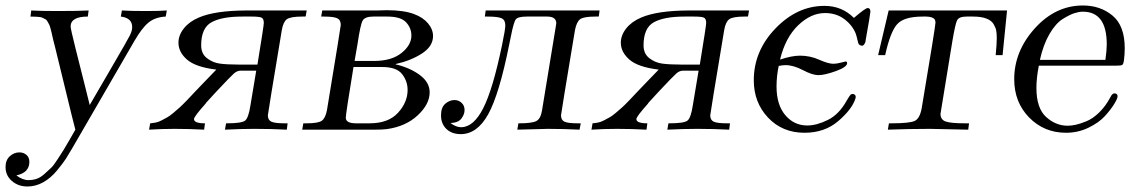

<svg xmlns="http://www.w3.org/2000/svg" viewBox="-22 -468 4080 693"><path d="M-2 134.8Q-2 109.9 13.4 95.9Q28.8 82 47.9 82Q63 82 73.5 91.1Q84 100.1 84 116.2Q84 155.3 37.1 165Q59.1 182.1 81.1 182.1Q96.2 182.1 110.1 177.5Q124 172.9 138.4 159.9Q152.8 147 162.4 137.9Q171.9 128.9 186.5 106Q201.2 83 207 74Q212.9 64.9 229.5 35.9Q246.1 6.8 250 0Q246.1 -13.2 236.8 -51.8L176.8 -297.9Q173.8 -307.6 169.9 -324.7Q166 -341.8 164.6 -348.4Q163.1 -355 160.2 -366Q157.2 -377 155 -380.4Q152.8 -383.8 149.4 -390.4Q146 -397 142.1 -398.4Q138.2 -399.9 133.5 -402.8Q128.9 -405.8 122.1 -406.5Q115.2 -407.2 107.2 -407.7Q99.1 -408.2 87.9 -408.2L90.8 -430.2Q123 -428.2 187 -428.2Q261.2 -428.2 297.9 -430.2L294.9 -408.2Q232.9 -408.2 232.9 -372.1Q232.9 -364.3 250.5 -293.7Q268.1 -223.1 285.2 -155.8L301.8 -88.9Q337.9 -150.9 386.2 -233.9Q438 -322.8 446.5 -339.8Q455.1 -356.9 455.1 -370.1Q455.1 -403.3 414.1 -408.2L418 -430.2Q446.8 -428.2 505.9 -428.2Q555.7 -428.2 580.1 -430.2L576.2 -408.2Q538.1 -406.2 514.2 -386.7Q490.2 -367.2 462.9 -319.8L238.8 66.9Q225.6 89.8 215.8 105Q206.1 120.1 183.6 147.5Q161.1 174.8 134 189.9Q106.9 205.1 77.1 205.1Q43.9 205.1 21 185.3Q-2 165.5 -2 134.8Z M516.1 0 520 -22.9Q531.2 -23.9 541 -25.9Q550.8 -27.8 562 -33.9Q573.2 -40 581.5 -44.4Q589.8 -48.8 603.5 -60.3Q617.2 -71.8 626.7 -80.3Q636.2 -88.9 653.6 -106.9Q670.9 -125 682.4 -137.5Q693.8 -149.9 718 -174.6Q742.2 -199.2 758.8 -216.8Q684.6 -225.6 653.3 -252.7Q622.1 -279.8 622.1 -314Q622.1 -340.8 641.6 -365.5Q661.1 -390.1 695.8 -404.8Q753.9 -429.7 866.2 -430.2H1085L1081.1 -408.2H1068.8Q1025.9 -408.2 1012.9 -398.2Q1000 -388.2 995.1 -358.9Q945.3 -60.1 944.8 -51.8Q944.8 -34.7 957.5 -28.8Q970.2 -22.9 1005.9 -22.9H1016.1L1013.2 0Q956.1 -2.9 898.9 -2.9H895Q849.1 -2.9 790 0L793.9 -22.9H796.9Q851.1 -22.9 863 -33Q875 -43 881.8 -86.9L902.8 -212.9H846.2Q834 -212.9 822.5 -202.9Q811 -192.9 757.8 -136.2Q734.9 -111.3 720.2 -95.2H721.2Q678.2 -47.4 678.2 -38.1Q678.2 -22.9 717.8 -22.9L714.8 0Q661.6 -2.9 607.9 -2.9Q562 -2.9 516.1 0ZM704.1 -304.2Q704.1 -274.4 724.6 -258.3Q745.1 -242.2 771 -238.5Q796.9 -234.9 838.9 -234.9H907.2Q930.2 -376 930.2 -384.8Q930.2 -400.9 921.6 -404.5Q913.1 -408.2 886.2 -408.2H852.1Q778.8 -408.2 741.5 -387.7Q704.1 -367.2 704.1 -304.2Z M1068.8 0 1072.8 -22.9Q1072.8 -22.9 1085 -22.9Q1127 -22.9 1139.9 -32.5Q1152.8 -42 1158.2 -70.8Q1208 -372.6 1208 -377.9Q1208 -396 1195.1 -402.1Q1182.1 -408.2 1147 -408.2H1137.2L1141.1 -430.2H1338.9Q1344.7 -430.2 1356.4 -430.7Q1368.2 -431.2 1374 -431.2Q1436 -431.2 1473.1 -417Q1505.4 -404.8 1523.2 -383.3Q1541 -361.8 1541 -337.9Q1541 -300.8 1501 -274.9Q1460.9 -249 1405.8 -236.8V-235.8Q1457.5 -223.6 1493.2 -197.3Q1528.8 -170.9 1528.8 -134.8Q1528.8 -91.8 1485.4 -51.5Q1441.9 -11.2 1374 -2Q1359.9 0 1331.1 0ZM1226.1 -43Q1226.1 -22.9 1263.2 -22.9H1312Q1379.9 -22.9 1414.6 -61Q1449.2 -99.1 1449.2 -143.1Q1449.2 -175.3 1429.2 -200.7Q1409.2 -226.1 1357.9 -226.1H1253.9Q1226.1 -57.1 1226.1 -43ZM1257.8 -248H1328.1Q1391.1 -248 1427 -276.6Q1462.9 -305.2 1462.9 -339.8Q1462.9 -366.7 1443.8 -387.5Q1424.8 -408.2 1376 -408.2H1325.2Q1295.4 -408.2 1287.1 -394Q1278.8 -379.9 1268.1 -307.1Q1261.7 -271 1257.8 -248Z M1569.8 -51.8Q1569.8 -80.6 1585.4 -93.8Q1601.1 -106.9 1618.2 -106.9Q1633.3 -106.9 1644 -96.9Q1654.8 -86.9 1654.8 -71Q1654.8 -55.2 1643.3 -40Q1631.8 -24.9 1604 -23.9Q1624 -8.8 1642.1 -8.8Q1687 -8.8 1721.9 -76.9Q1756.8 -145 1790 -305.2Q1802.2 -363.3 1801.8 -377Q1801.8 -396 1788.3 -402.1Q1774.9 -408.2 1736.8 -408.2H1728L1731 -430.2H2142.1L2139.2 -408.2H2127Q2085 -408.2 2072 -398.7Q2059.1 -389.2 2053.2 -358.9Q2003.4 -60.1 2002.9 -51.8Q2002.9 -34.7 2015.4 -28.8Q2027.8 -22.9 2064 -22.9H2074.2L2069.8 0Q2012.7 -2.9 1955.1 -2.9Q1943.8 -2.9 1845.2 0L1849.1 -22.9H1852.1Q1897.9 -22.9 1913.6 -31Q1929.2 -39.1 1934.1 -67.9L1982.9 -365.2Q1985.8 -383.3 1985.8 -383.8Q1985.8 -407.7 1954.1 -408.2H1879.9Q1847.7 -408.2 1839.8 -398.2Q1832 -388.2 1821.8 -335.9Q1817.9 -317.9 1815.9 -307.1Q1779.8 -127 1740 -55.4Q1700.2 16.1 1641.1 16.1Q1608.9 16.1 1589.4 -2.4Q1569.8 -21 1569.8 -51.8Z M2112.8 0 2116.7 -22.9Q2127.9 -23.9 2137.7 -25.9Q2147.5 -27.8 2158.7 -33.9Q2169.9 -40 2178.2 -44.4Q2186.5 -48.8 2200.2 -60.3Q2213.9 -71.8 2223.4 -80.3Q2232.9 -88.9 2250.2 -106.9Q2267.6 -125 2279.1 -137.5Q2290.5 -149.9 2314.7 -174.6Q2338.9 -199.2 2355.5 -216.8Q2281.2 -225.6 2250 -252.7Q2218.8 -279.8 2218.8 -314Q2218.8 -340.8 2238.3 -365.5Q2257.8 -390.1 2292.5 -404.8Q2350.6 -429.7 2462.9 -430.2H2681.6L2677.7 -408.2H2665.5Q2622.6 -408.2 2609.6 -398.2Q2596.7 -388.2 2591.8 -358.9Q2542 -60.1 2541.5 -51.8Q2541.5 -34.7 2554.2 -28.8Q2566.9 -22.9 2602.5 -22.9H2612.8L2609.9 0Q2552.7 -2.9 2495.6 -2.9H2491.7Q2445.8 -2.9 2386.7 0L2390.6 -22.9H2393.6Q2447.8 -22.9 2459.7 -33Q2471.7 -43 2478.5 -86.9L2499.5 -212.9H2442.9Q2430.7 -212.9 2419.2 -202.9Q2407.7 -192.9 2354.5 -136.2Q2331.5 -111.3 2316.9 -95.2H2317.9Q2274.9 -47.4 2274.9 -38.1Q2274.9 -22.9 2314.5 -22.9L2311.5 0Q2258.3 -2.9 2204.6 -2.9Q2158.7 -2.9 2112.8 0ZM2300.8 -304.2Q2300.8 -274.4 2321.3 -258.3Q2341.8 -242.2 2367.7 -238.5Q2393.6 -234.9 2435.5 -234.9H2503.9Q2526.9 -376 2526.9 -384.8Q2526.9 -400.9 2518.3 -404.5Q2509.8 -408.2 2482.9 -408.2H2448.7Q2375.5 -408.2 2338.1 -387.7Q2300.8 -367.2 2300.8 -304.2Z M2698.7 -178.2Q2698.7 -284.2 2777.1 -365.5Q2855.5 -446.8 2953.6 -446.8Q3016.6 -446.8 3059.6 -403.8H3060.5Q3101.6 -439 3109.9 -439Q3119.6 -439 3119.6 -425.8Q3119.6 -418.9 3102.5 -323.2Q3102.5 -320.3 3101.6 -316.7Q3100.6 -313 3096.7 -307.4Q3092.8 -301.8 3086.9 -303.2Q3080.1 -305.2 3077.9 -308.1Q3075.7 -311 3073.2 -322.5Q3070.8 -334 3066.9 -346.2Q3054.7 -377 3025.6 -398.9Q2996.6 -420.9 2955.6 -420.9Q2904.8 -420.9 2858.6 -376.5Q2812.5 -332 2793.5 -252.9Q2835.4 -267.1 2865.7 -267.1Q2901.9 -267.1 2934.8 -252.4Q2967.8 -237.8 2985.8 -237.8Q2998 -237.8 3012.9 -241.9Q3027.8 -246.1 3029.8 -246.1Q3035.6 -246.1 3035.6 -240.2Q3035.6 -226.1 2995.1 -211.4Q2954.6 -196.8 2931.6 -196.8Q2910.6 -196.8 2876.2 -214.8Q2841.8 -232.9 2813.5 -232.9Q2802.2 -232.9 2788.6 -230Q2780.8 -192.9 2780.8 -155.8Q2780.8 -89.8 2812.3 -52.5Q2843.8 -15.1 2891.6 -15.1Q2925.8 -15.1 2966.3 -35.2Q3006.8 -55.2 3034.7 -106Q3045.9 -125 3048.8 -127Q3056.6 -130.9 3062.7 -126.5Q3068.8 -122.1 3065.4 -111.8Q3053.2 -73.7 3003.9 -31.2Q2954.6 11.2 2881.8 11.2Q2801.8 11.2 2750.2 -43.5Q2698.7 -98.1 2698.7 -178.2Z M3147.5 -269 3185.5 -430.2H3612.8L3596.7 -269H3571.8Q3575.7 -309.1 3575.7 -330.1Q3575.7 -347.2 3573.7 -357.7Q3571.8 -368.2 3564.2 -381.1Q3556.6 -394 3538.1 -401.1Q3519.5 -408.2 3490.7 -408.2H3466.8Q3439 -408.2 3432.4 -394.5Q3425.8 -380.9 3415.5 -319.8Q3372.6 -60.1 3372.6 -57.1Q3372.6 -36.1 3391.1 -29.5Q3409.7 -22.9 3460.4 -22.9H3475.6L3472.7 0Q3349.6 -2.9 3334.5 -2.9Q3259.3 -2.9 3182.6 0L3186.5 -22.9H3195.8Q3260.7 -22.9 3279.3 -31.5Q3297.9 -40 3304.7 -77.1Q3354.5 -374 3354.5 -386.2Q3354.5 -394 3351.6 -397.9Q3344.7 -407.7 3320.8 -408.2H3308.6Q3240.7 -408.2 3216.1 -380.6Q3191.4 -353 3172.9 -269Z M3638.7 -182.1Q3638.7 -283.2 3713.1 -365.7Q3787.6 -448.2 3886.7 -448.2Q3949.7 -448.2 3993.7 -411.6Q4037.6 -375 4037.6 -293.9Q4037.6 -272 4034.7 -250Q4032.7 -235.8 4028.1 -233.4Q4023.4 -231 4005.9 -231H3727.5Q3718.8 -186 3718.8 -150.9Q3718.8 -77.6 3753.7 -45.9Q3788.6 -14.2 3831.5 -14.2Q3844.7 -14.2 3860.6 -17.6Q3876.5 -21 3899.7 -30.5Q3922.9 -40 3945.8 -62.5Q3968.8 -85 3985.8 -117.2Q3992.7 -131.3 4000.5 -130.9Q4011.7 -130.9 4011.7 -120.1Q4011.7 -112.3 3999.3 -92Q3986.8 -71.8 3965.3 -48.3Q3943.8 -24.9 3906.2 -6.8Q3868.7 11.2 3825.7 11.2Q3746.6 11.2 3692.6 -43.9Q3638.7 -99.1 3638.7 -182.1ZM3731.4 -252H3967.8Q3972.7 -286.1 3972.7 -308.1Q3972.7 -426.3 3885.7 -425.8Q3872.6 -425.8 3855.7 -420.4Q3838.9 -415 3813.7 -399.4Q3788.6 -383.8 3766.1 -345.5Q3743.7 -307.1 3731.4 -252Z"/></svg>

Font: CMU Serif Extra
Style: RomanSlanted
Weight: 500
Italic angle: -9.46001°
Version: Version 0.7.0